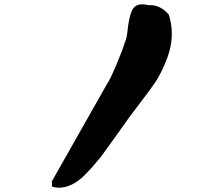

<svg xmlns="http://www.w3.org/2000/svg" viewBox="-20 -849 1040 894"><path d="M220 -2 476 -454Q490 -472 522 -548Q554 -624 560 -648Q570 -666 575 -715Q580 -764 593 -796.5Q606 -829 642 -829Q656 -829 670 -825H680Q728 -825 766 -781Q780 -738 780 -691Q780 -632 754 -567Q728 -502 700 -461.5Q672 -421 622 -356Q572 -291 558 -269L450 -119Q428 -93 415 -77.5Q402 -62 374 -33.5Q346 -5 315 10Q284 25 256 25Q238 25 224 20Q220 19 222 10Q224 1 220 -2Z"/></svg>

Font: NaniFont Regular
Style: Regular
Weight: 400
Designer: Nanigashitei
Version: Version 1.036